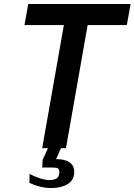

<svg xmlns="http://www.w3.org/2000/svg" viewBox="-20 -745 676 965"><path d="M301 -619H103L122 -725H636.5L617.5 -619H420.5L311.5 0H286L262 55H263Q303 54 328 69.8Q353 85.5 353 119Q353 160.5 320 180.2Q287 200 238 200Q184 200 128 174.5L128.5 129Q155.5 143.5 182 151.8Q208.5 160 230 160Q252.5 160 265.2 151.2Q278 142.5 278 119.5Q278 105 270.5 101Q263 97 243.5 97H192.5L194 59L221 0H192Z"/></svg>

Font: JuliaMono SemiBoldItalic
Style: Regular
Weight: 600
Italic angle: -9°
Monospace: yes
Designer: cormullion
Foundry: corm
Version: Version 0.049; ttfautohint (v1.8.4)